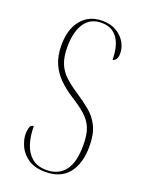

<svg xmlns="http://www.w3.org/2000/svg" viewBox="-140 -793 661 872"><g transform="rotate(20 191.0 -357.0)"><path d="M191 10Q140 10 108.5 -11Q77 -32 62.5 -63Q48 -94 48 -124Q48 -136 52 -152Q56 -168 71 -168Q71 -121 83 -83Q95 -45 121.5 -22.5Q148 0 193 0Q249 0 280.5 -39Q312 -78 312 -163Q312 -214 299.5 -245Q287 -276 259.5 -300.5Q232 -325 187 -353Q153 -375 125 -402Q97 -429 80 -466.5Q63 -504 63 -557Q63 -634 100 -679Q137 -724 201 -724Q242 -724 270 -707Q298 -690 312.5 -664.5Q327 -639 327 -612Q327 -592 319.5 -582.5Q312 -573 304 -573Q304 -641 277.5 -677.5Q251 -714 201 -714Q146 -714 118.5 -672Q91 -630 91 -558Q91 -511 103.5 -479.5Q116 -448 141 -424.5Q166 -401 204 -376Q242 -351 273 -325.5Q304 -300 322 -263Q340 -226 340 -167Q340 -85 302.5 -37.5Q265 10 191 10Z"/></g></svg>

Font: Noto Serif Display ExtraCondensed Thin
Style: Regular
Weight: 100
Width: 2
Designer: Monotype Design Team
Foundry: Monotype Imaging Inc.
Version: Version 2.009